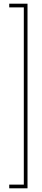

<svg xmlns="http://www.w3.org/2000/svg" viewBox="-20 -820 229 1040"><path d="M129 200H30V180H109V-780H30V-800H129Z"/></svg>

Font: Big Shoulders Display SC Thin
Style: Regular
Weight: 100
Designer: Patric King
Foundry: XO Type Co
Version: Version 2.002